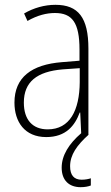

<svg xmlns="http://www.w3.org/2000/svg" viewBox="-20 -559 460 797"><path d="M271 131C271 84 299 44 348 0H347V-357C347 -486 305 -539 210 -539C165 -539 119 -526 80 -503L94 -472C136 -496 174 -505 208 -505C279 -505 310 -466 310 -353V-307L237 -301C111 -291 40 -238 40 -133C40 -54 82 10 172 10C254 10 291 -38 311 -92H313L317 -6C266 38 236 86 236 137C236 189 266 218 315 218C332 218 347 215 357 211V181C349 184 334 187 319 187C287 187 271 168 271 131ZM240 -271 311 -276V-218C310 -101 270 -22 178 -22C115 -22 79 -62 79 -133C79 -219 133 -262 240 -271Z"/></svg>

Font: Noto Sans Gurmukhi Condensed ExtraLight
Style: Regular
Weight: 200
Width: 3
Designer: Jelle Bosma - Monotype Design Team
Foundry: Monotype Imaging Inc.
Version: Version 2.004